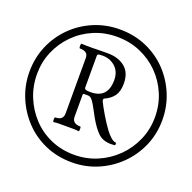

<svg xmlns="http://www.w3.org/2000/svg" viewBox="-140 -826 923 923"><g transform="rotate(20 321.0 -365.0)"><path d="M321 -25Q246 -25 183.5 -52.5Q121 -80 76 -128Q31 -176 6 -237Q-19 -298 -19 -365Q-19 -436 7 -497.5Q33 -559 79.5 -605.5Q126 -652 188 -678.5Q250 -705 321 -705Q396 -705 458.5 -677.5Q521 -650 566 -602.5Q611 -555 636 -494Q661 -433 661 -365Q661 -292 633.5 -230Q606 -168 558.5 -122Q511 -76 450 -50.5Q389 -25 321 -25ZM318 -63Q381 -63 436 -86.5Q491 -110 533 -151.5Q575 -193 599 -248Q623 -303 623 -366Q623 -428 600 -482.5Q577 -537 536 -578.5Q495 -620 440 -643.5Q385 -667 321 -667Q257 -667 202 -643.5Q147 -620 106 -578.5Q65 -537 42 -483Q19 -429 19 -368Q19 -306 41.5 -251Q64 -196 104 -153.5Q144 -111 199 -87Q254 -63 318 -63ZM468 -172Q426 -172 401.5 -196Q377 -220 353 -262Q342 -281 331 -302.5Q320 -324 309 -339Q298 -354 285 -354H264Q259 -354 259 -347V-236Q259 -201 301 -201Q304 -201 304 -189Q304 -177 301 -177Q290 -179 274.5 -179Q259 -179 237 -179Q217 -179 201 -179Q185 -179 173 -177Q169 -177 169 -189Q169 -201 173 -201Q213 -201 213 -236V-521Q213 -553 171 -553Q167 -553 167 -565Q167 -577 171 -577Q185 -576 199 -576Q213 -576 228 -576Q232 -576 248 -576.5Q264 -577 281 -577Q298 -577 305 -577Q359 -577 393 -549.5Q427 -522 427 -466Q427 -426 410.5 -403Q394 -380 362 -366Q359 -365 359 -359Q359 -357 359.5 -355Q360 -353 361 -351Q372 -328 392.5 -293.5Q413 -259 434 -230Q466 -188 486 -187Q490 -187 490 -180Q490 -173 486 -173Q481 -173 476.5 -172.5Q472 -172 468 -172ZM290 -373Q378 -373 378 -466Q378 -509 351 -533.5Q324 -558 286 -558Q266 -558 262.5 -555Q259 -552 259 -547V-387Q259 -378 266 -375.5Q273 -373 290 -373Z"/></g></svg>

Font: Junicode Two Beta Condensed
Style: Italic
Weight: 400
Width: 3
Italic angle: -9°
Version: Version 1.053; ttfautohint (v1.8.4)